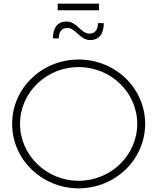

<svg xmlns="http://www.w3.org/2000/svg" viewBox="-20 -1024 856 1045"><path d="M294 -1004V-968H519V-1004ZM545 -898H513C513 -862 497 -841 466 -841C421 -841 398 -907 342 -907C295 -907 268 -874 268 -815H300C300 -851 316 -872 347 -872C392 -872 414 -806 471 -806C518 -806 545 -839 545 -898ZM408 -700C208 -700 46 -544 46 -350C46 -156 208 1 408 1C608 1 770 -156 770 -350C770 -544 608 -700 408 -700ZM408 -659C583 -659 727 -521 727 -350C727 -179 583 -40 408 -40C233 -40 89 -179 89 -350C89 -521 233 -659 408 -659Z"/></svg>

Font: Montserrat ExtraLight
Style: Regular
Weight: 250
Designer: Julieta Ulanovsky
Foundry: Julieta Ulanovsky
Version: Version 4.000